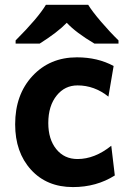

<svg xmlns="http://www.w3.org/2000/svg" viewBox="-20 -759 544 792"><path d="M280.8 12.7Q172.9 12.7 107.7 -59.1Q42.5 -130.9 42.5 -246.1Q42.5 -368.7 114 -445.6Q185.5 -522.5 297.4 -522.5Q382.8 -522.5 448.7 -486.8L427.2 -360.4Q369.6 -406.7 299.8 -406.7Q247.6 -406.7 214.4 -365.7Q179.2 -322.8 179.2 -251.5Q179.2 -184.6 212.2 -143.8Q245.1 -103 299.8 -103Q370.6 -103 439 -157.7L453.6 -35.2Q377.9 12.7 280.8 12.7ZM468.8 -579.1H369.6Q293 -624.5 255.4 -665Q217.3 -625.5 143.6 -579.1H44.4V-592.3Q136.7 -684.6 169.4 -739.3H343.8Q358.9 -713.9 396.2 -670.2Q433.6 -626.5 468.8 -592.3Z"/></svg>

Font: Cadman
Style: Bold
Weight: 700
Designer: Paul James MIller
Foundry: High-Logic / Made with FontCreator
Version: Version 2.114;March 28, 2021;FontCreator 13.0.0.2683 64-bit